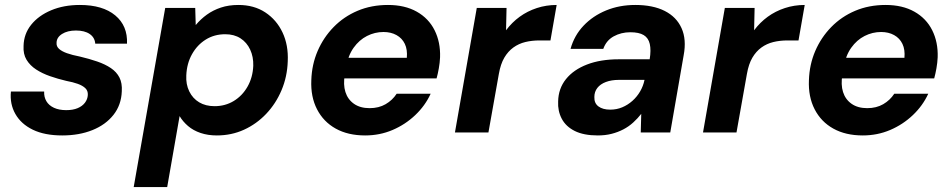

<svg xmlns="http://www.w3.org/2000/svg" viewBox="-20 -534 3838 774"><path d="M231 12Q160 12 112.5 -11Q65 -34 42 -74.5Q19 -115 24 -165H158Q157 -143 167 -126Q177 -109 197.5 -99.5Q218 -90 247 -90Q274 -90 293 -98Q312 -106 322.5 -120Q333 -134 334 -151Q335 -168 324 -178.5Q313 -189 293.5 -196Q274 -203 247 -208Q213 -216 181.5 -227Q150 -238 125.5 -254Q101 -270 87 -293Q73 -316 75 -349Q76 -397 105.5 -434Q135 -471 186 -492.5Q237 -514 302 -514Q394 -514 444.5 -472Q495 -430 492 -358H364Q362 -383 341.5 -397Q321 -411 286 -411Q252 -411 230 -397Q208 -383 208 -361Q207 -347 218 -337Q229 -327 250 -319.5Q271 -312 302 -306Q340 -297 372 -286Q404 -275 427 -259.5Q450 -244 461.5 -221.5Q473 -199 471 -166Q469 -111 437.5 -71Q406 -31 352.5 -9.5Q299 12 231 12Z M519 220 646 -502H767L769 -433Q789 -457 814 -475Q839 -493 870.5 -503.5Q902 -514 941 -514Q1004 -514 1049.5 -484Q1095 -454 1119 -403Q1143 -352 1140 -287Q1138 -225 1115 -170.5Q1092 -116 1053 -75Q1014 -34 963.5 -11Q913 12 854 12Q818 12 788.5 2Q759 -8 738 -26Q717 -44 704 -66L654 220ZM845 -106Q888 -106 922.5 -127Q957 -148 978 -185Q999 -222 1001 -269Q1002 -305 988.5 -334Q975 -363 949.5 -379.5Q924 -396 888 -396Q844 -396 809.5 -374.5Q775 -353 754 -315.5Q733 -278 731 -230Q729 -194 743 -165.5Q757 -137 783 -121.5Q809 -106 845 -106Z M1452 12Q1383 12 1333.5 -15.5Q1284 -43 1258 -93.5Q1232 -144 1235 -211Q1237 -274 1260.5 -328.5Q1284 -383 1325 -425Q1366 -467 1421.5 -490.5Q1477 -514 1544 -514Q1612 -514 1660 -487Q1708 -460 1732 -412Q1756 -364 1754 -303Q1753 -281 1749 -258.5Q1745 -236 1740 -218H1331L1345 -301H1620Q1623 -334 1612 -357Q1601 -380 1578.5 -392.5Q1556 -405 1526 -405Q1491 -405 1459.5 -389Q1428 -373 1405.5 -341.5Q1383 -310 1375 -262L1370 -233Q1363 -193 1372.5 -163Q1382 -133 1407 -115.5Q1432 -98 1470 -98Q1507 -98 1534.5 -114Q1562 -130 1579 -156H1716Q1694 -108 1654 -70Q1614 -32 1562.5 -10Q1511 12 1452 12Z M1814 0 1902 -502H2022L2020 -412Q2044 -444 2075 -466.5Q2106 -489 2144 -501.5Q2182 -514 2224 -514L2199 -371H2155Q2124 -371 2097.5 -364.5Q2071 -358 2049.5 -342.5Q2028 -327 2013 -301.5Q1998 -276 1991 -236L1949 0Z M2390 12Q2333 12 2297 -6Q2261 -24 2244.5 -55.5Q2228 -87 2230 -125Q2231 -177 2261.5 -215Q2292 -253 2346.5 -274Q2401 -295 2475 -295H2599Q2605 -332 2599.5 -356.5Q2594 -381 2575 -392.5Q2556 -404 2521 -404Q2484 -404 2454 -387.5Q2424 -371 2412 -337H2280Q2295 -391 2332.5 -430.5Q2370 -470 2423.5 -492Q2477 -514 2541 -514Q2612 -514 2659.5 -490Q2707 -466 2727.5 -420.5Q2748 -375 2736 -311L2682 0H2563L2565 -75Q2551 -57 2533 -40.5Q2515 -24 2493 -12.5Q2471 -1 2445.5 5.5Q2420 12 2390 12ZM2440 -92Q2466 -92 2488.5 -101.5Q2511 -111 2529.5 -127.5Q2548 -144 2560.5 -165.5Q2573 -187 2578 -211V-212H2475Q2445 -212 2422.5 -203.5Q2400 -195 2388 -179.5Q2376 -164 2376 -143Q2375 -118 2392.5 -105Q2410 -92 2440 -92Z M2814 0 2902 -502H3022L3020 -412Q3044 -444 3075 -466.5Q3106 -489 3144 -501.5Q3182 -514 3224 -514L3199 -371H3155Q3124 -371 3097.5 -364.5Q3071 -358 3049.5 -342.5Q3028 -327 3013 -301.5Q2998 -276 2991 -236L2949 0Z M3458 12Q3389 12 3339.5 -15.5Q3290 -43 3264 -93.5Q3238 -144 3241 -211Q3243 -274 3266.5 -328.5Q3290 -383 3331 -425Q3372 -467 3427.5 -490.5Q3483 -514 3550 -514Q3618 -514 3666 -487Q3714 -460 3738 -412Q3762 -364 3760 -303Q3759 -281 3755 -258.5Q3751 -236 3746 -218H3337L3351 -301H3626Q3629 -334 3618 -357Q3607 -380 3584.5 -392.5Q3562 -405 3532 -405Q3497 -405 3465.5 -389Q3434 -373 3411.5 -341.5Q3389 -310 3381 -262L3376 -233Q3369 -193 3378.5 -163Q3388 -133 3413 -115.5Q3438 -98 3476 -98Q3513 -98 3540.5 -114Q3568 -130 3585 -156H3722Q3700 -108 3660 -70Q3620 -32 3568.5 -10Q3517 12 3458 12Z"/></svg>

Font: DM Sans 16pt
Style: Bold Italic
Weight: 700
Italic angle: -10°
Version: Version 4.004;gftools[0.9.30]